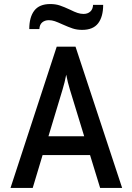

<svg xmlns="http://www.w3.org/2000/svg" viewBox="-20 -931 656 951"><path d="M426 -163H191L142 0H32L261 -700H354L585 0H476ZM397 -256 326 -488Q315 -524 308 -561Q301 -524 290 -488L220 -256ZM290 -810Q266 -821 251.5 -826Q237 -831 222 -831Q202 -831 189 -820Q176 -809 175 -787H125Q125 -846 150 -878.5Q175 -911 229 -911Q255 -911 276 -904Q297 -897 327 -883Q349 -872 364 -867Q379 -862 394 -862Q414 -862 427 -873.5Q440 -885 441 -907H491Q491 -848 466 -815.5Q441 -783 387 -783Q361 -783 340 -790Q319 -797 290 -810Z"/></svg>

Font: Overpass Mono Light
Style: Bold
Weight: 600
Monospace: yes
Designer: Delve Withrington, Dave Bailey
Foundry: Delve Fonts
Version: Version 1.000;DELV;Overpass